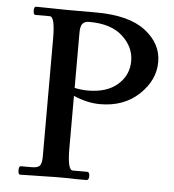

<svg xmlns="http://www.w3.org/2000/svg" viewBox="-50 -719 697 768"><g transform="rotate(5 298.5 -335.5)"><path d="M64 -673 190 -671H305Q437 -671 503.5 -620Q570 -569 570 -495.5Q570 -422 509 -364.5Q448 -307 353 -307Q301 -307 246 -331V-121Q246 -33 267 -33H325Q335 -33 335 -16.5Q335 0 325 0H282L239 -1H199L59 2Q51 2 51 -15Q51 -32 59 -32H102Q127 -32 135 -41.5Q143 -51 143 -78V-552Q143 -640 122 -640H64Q56 -640 56 -656.5Q56 -673 64 -673ZM282 -631Q263 -631 254.5 -621Q246 -611 246 -585V-363Q273 -357 299 -357Q376 -357 419 -395Q462 -433 462 -489.5Q462 -546 415.5 -588.5Q369 -631 282 -631Z"/></g></svg>

Font: Sedan SC
Style: Regular
Weight: 400
Designer: Sebastian Salazar
Foundry: Sebastian Salazar
Version: Version 1.001